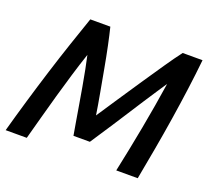

<svg xmlns="http://www.w3.org/2000/svg" viewBox="-118 -846 1105 1000"><g transform="rotate(20 434.5 -346.5)"><path d="M4 0Q28 -87 55 -178.5Q82 -270 110.5 -361Q139 -452 167.5 -536.5Q196 -621 221 -693H332Q342 -653 354 -596Q366 -539 377.5 -475Q389 -411 400.5 -348.5Q412 -286 420 -233Q456 -287 498 -350.5Q540 -414 583 -477.5Q626 -541 664.5 -597.5Q703 -654 733 -693H843Q835 -615 823.5 -529Q812 -443 798 -353.5Q784 -264 768 -174.5Q752 -85 736 0H617Q644 -126 668.5 -257Q693 -388 712 -514Q696 -490 673.5 -456Q651 -422 625 -382Q599 -342 572.5 -300.5Q546 -259 520.5 -220Q495 -181 473.5 -148.5Q452 -116 437 -93H346Q341 -121 334 -162.5Q327 -204 319 -251.5Q311 -299 302.5 -348Q294 -397 285.5 -440Q277 -483 270 -514Q249 -452 229.5 -387Q210 -322 191.5 -257Q173 -192 155.5 -127Q138 -62 121 0Z"/></g></svg>

Font: Ubuntu Sans SemiBold
Style: Italic
Weight: 600
Italic angle: -13.5°
Designer: Dalton Maag Ltd
Foundry: Dalton Maag Ltd
Version: Version 1.006